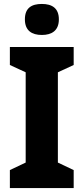

<svg xmlns="http://www.w3.org/2000/svg" viewBox="-20 -1045 423 972"><path d="M192 -1025C140 -1025 106 -1005 106 -947C106 -890 141 -868 192 -868C242 -868 278 -890 278 -947C278 -1004 243 -1025 192 -1025ZM353 -93V-184L273 -222V-679L353 -716V-807H30V-716L110 -679V-222L30 -184V-93Z"/></svg>

Font: Noto Sans Kannada UI SemiCondensed ExtraBold
Style: Regular
Weight: 800
Width: 4
Designer: Jelle Bosma - Monotype Design Team
Foundry: Monotype Imaging Inc.
Version: Version 2.005